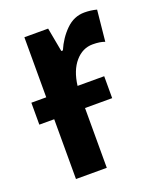

<svg xmlns="http://www.w3.org/2000/svg" viewBox="-110 -622 571 691"><g transform="rotate(-20 176.0 -276.5)"><path d="M284 -313V-229H180V0H62V-229H5V-313H62V-543H153L170 -451H176Q194 -493 224.5 -523Q255 -553 295 -553Q319 -553 342 -547L330 -428Q312 -435 284 -435Q245 -435 217 -402.5Q189 -370 182 -313Z"/></g></svg>

Font: Avrile Sans Condensed SemiBold
Style: Regular
Weight: 600
Width: 3
Designer: Monotype Design Team
Foundry: Monotype Imaging Inc.
Version: Version 2.001;September 10, 2019;FontCreator 11.5.0.2425 64-